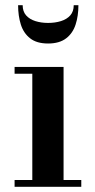

<svg xmlns="http://www.w3.org/2000/svg" viewBox="-20 -717 366 737"><path d="M224 -460V-26H292V0H36V-26H104V-434H36V-460ZM164.5 -550Q121 -550 95.8 -569.8Q70.5 -589.5 60 -622.8Q49.5 -656 49.5 -697H67Q67 -673 80.2 -658Q93.5 -643 115.8 -636Q138 -629 164.5 -629Q191.5 -629 214 -636Q236.5 -643 249.8 -658Q263 -673 263 -697H281Q281 -656 270.2 -622.8Q259.5 -589.5 233.8 -569.8Q208 -550 164.5 -550Z"/></svg>

Font: Bodoni Moda SC 9pt SemiBold
Style: Regular
Weight: 600
Designer: Owen Earl
Foundry: indestructible type
Version: Version 2.005